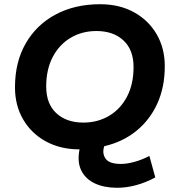

<svg xmlns="http://www.w3.org/2000/svg" viewBox="-20 -698 820 910"><path d="M535 192Q474 192 430 171.5Q386 151 365.5 110.5Q345 70 357 10Q267 10 198 -27.5Q129 -65 90 -131.5Q51 -198 51 -284Q51 -404 102 -492.5Q153 -581 244 -629.5Q335 -678 455 -678Q545 -678 614 -640.5Q683 -603 722 -536.5Q761 -470 761 -384Q761 -285 725.5 -207Q690 -129 625.5 -77Q561 -25 474 -5Q463 29 480.5 54Q498 79 553 79Q582 79 618 69Q654 59 688 41L716 143Q624 192 535 192ZM375 -117Q443 -117 497 -149Q551 -181 582 -240Q613 -299 613 -380Q613 -462 565 -506.5Q517 -551 437 -551Q369 -551 315 -519Q261 -487 230 -428Q199 -369 199 -288Q199 -206 247 -161.5Q295 -117 375 -117Z"/></svg>

Font: Gantari
Style: Bold Italic
Weight: 700
Italic angle: -10°
Designer: Anugrah Pasau
Foundry: Lafontype
Version: Version 1.000; ttfautohint (v1.8.4.7-5d5b)